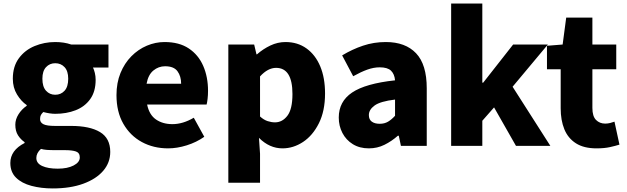

<svg xmlns="http://www.w3.org/2000/svg" viewBox="-20 -819 3518 1078"><path d="M276 239Q211 239 156.5 224.5Q102 210 70 178.5Q38 147 38 96Q38 25 118 -16V-21Q96 -36 81 -59.5Q66 -83 66 -119Q66 -149 84 -177.5Q102 -206 130 -225V-229Q99 -250 75.5 -288.5Q52 -327 52 -377Q52 -446 86 -492Q120 -538 174.5 -560.5Q229 -583 290 -583Q340 -583 380 -569H589V-440H502Q508 -428 512.5 -409.5Q517 -391 517 -371Q517 -305 486.5 -262.5Q456 -220 404.5 -200Q353 -180 290 -180Q276 -180 259 -182.5Q242 -185 223 -190Q214 -181 209.5 -173Q205 -165 205 -150Q205 -131 224 -121.5Q243 -112 289 -112H379Q484 -112 541.5 -77.5Q599 -43 599 34Q599 94 559.5 140Q520 186 447.5 212.5Q375 239 276 239ZM290 -287Q322 -287 342.5 -309.5Q363 -332 363 -377Q363 -420 342.5 -442Q322 -464 290 -464Q259 -464 238.5 -442Q218 -420 218 -377Q218 -332 238.5 -309.5Q259 -287 290 -287ZM304 128Q359 128 393.5 110Q428 92 428 65Q428 39 406.5 31.5Q385 24 345 24H291Q260 24 242 22.5Q224 21 210 17Q184 40 184 68Q184 98 217 113Q250 128 304 128Z M924 14Q842 14 776.5 -21.5Q711 -57 672.5 -124Q634 -191 634 -285Q634 -354 656.5 -409Q679 -464 717.5 -503Q756 -542 804.5 -562.5Q853 -583 904 -583Q986 -583 1040 -547Q1094 -511 1121 -449Q1148 -387 1148 -309Q1148 -285 1145.5 -264Q1143 -243 1140 -232H806Q818 -174 856 -148Q894 -122 948 -122Q1007 -122 1068 -158L1127 -51Q1083 -20 1028.5 -3Q974 14 924 14ZM803 -349H997Q997 -391 976.5 -419Q956 -447 907 -447Q870 -447 841 -423Q812 -399 803 -349Z M1262 207V-569H1407L1420 -514H1423Q1457 -544 1498 -563.5Q1539 -583 1583 -583Q1651 -583 1701 -547Q1751 -511 1778 -446.5Q1805 -382 1805 -294Q1805 -196 1770.5 -127Q1736 -58 1681.5 -22Q1627 14 1566 14Q1493 14 1434 -45L1440 44V207ZM1524 -132Q1565 -132 1593.5 -169Q1622 -206 1622 -291Q1622 -438 1530 -438Q1484 -438 1440 -390V-165Q1461 -146 1482.5 -139Q1504 -132 1524 -132Z M2051 14Q1999 14 1961 -9.5Q1923 -33 1902.5 -72.5Q1882 -112 1882 -159Q1882 -249 1957 -299.5Q2032 -350 2198 -368Q2195 -403 2175.5 -422Q2156 -441 2112 -441Q2078 -441 2042 -428Q2006 -415 1963 -391L1901 -508Q1957 -542 2018 -562.5Q2079 -583 2146 -583Q2256 -583 2316 -520Q2376 -457 2376 -323V0H2231L2219 -57H2214Q2179 -26 2138.5 -6Q2098 14 2051 14ZM2112 -124Q2139 -124 2159 -136Q2179 -148 2198 -169V-260Q2115 -250 2083 -226.5Q2051 -203 2051 -173Q2051 -148 2067.5 -136Q2084 -124 2112 -124Z M2513 0V-799H2688V-355H2693L2861 -569H3056L2858 -332L3070 0H2877L2754 -216L2688 -141V0Z M3329 14Q3258 14 3213.5 -14.5Q3169 -43 3148.5 -93.5Q3128 -144 3128 -211V-430H3051V-562L3139 -569L3159 -720H3306V-569H3440V-430H3306V-213Q3306 -166 3326.5 -145.5Q3347 -125 3378 -125Q3392 -125 3406 -128.5Q3420 -132 3430 -136L3458 -7Q3436 0 3404.5 7Q3373 14 3329 14Z"/></svg>

Font: Source Han Sans TC Heavy
Style: Regular
Weight: 900
Designer: Ryoko NISHIZUKA Ë•øÂ°öÊ∂ºÂ≠ê (kana, bopomofo & ideographs); Paul D. Hunt (Latin, Greek & Cyrillic); Sandoll Communicatio
Foundry: Adobe
Version: Version 2.004;hotconv 1.0.118;makeotfexe 2.5.65603